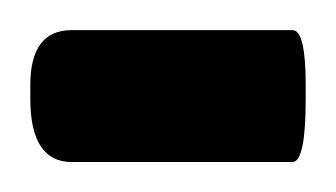

<svg xmlns="http://www.w3.org/2000/svg" viewBox="-51 -108 224 128"><path d="M152.8 -51.3C152.8 -75.7 149.9 -87.9 144 -87.9H-3.4C-21.5 -87.9 -30.8 -75.7 -30.8 -51.3V-42C-30.8 -14.2 -21.5 0 -3.4 0H144C149.9 0 152.8 -14.2 152.8 -42Z"/></svg>

Font: Nahid
Style: Regular
Weight: 400
Foundry: DejaVu fonts team - Redesigned by Saber Rastikerdar
Version: Version 0.3.0